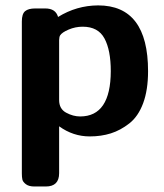

<svg xmlns="http://www.w3.org/2000/svg" viewBox="-20 -489 601 704"><path d="M60.1 147V-410.2Q60.1 -438 72 -448Q84 -458 108.9 -458H146Q184.1 -458 192.9 -426.8Q260.7 -468.8 339.8 -469.2Q522.9 -469.2 522.9 -228Q522.9 -159.2 504.9 -110.6Q486.8 -62 454.3 -36.6Q421.9 -11.2 386.5 0Q351.1 11.2 309.1 11.2Q248 11.2 196.8 -25.9V146Q196.8 194.8 147.9 194.8H106Q85.9 194.8 75 186.5Q64 178.2 62 169.2Q60.1 160.2 60.1 147ZM196.8 -122.1Q196.8 -89.8 222.4 -75.9Q248 -62 273.9 -62Q385.7 -62 386.2 -228Q386.2 -305.2 363 -348.1Q339.8 -391.1 283.2 -391.1Q256.3 -391.1 231.7 -380.6Q207 -370.1 200.2 -358.9Q197.3 -354 196.8 -341.8Z"/></svg>

Font: CMU Sans Serif
Style: Bold
Weight: 700
Version: Version 0.7.0